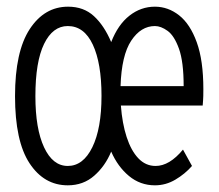

<svg xmlns="http://www.w3.org/2000/svg" viewBox="-20 -543 656 575"><path d="M183 12Q112 12 68.5 -54Q25 -120 25 -255Q25 -388.5 69 -455.8Q113 -523 184 -523Q230.5 -523 261.2 -494.8Q292 -466.5 313 -417Q333.5 -469.5 367.8 -496.2Q402 -523 444 -523Q483.5 -523 516.5 -497Q549.5 -471 569.2 -416.5Q589 -362 589 -276Q589 -268 588.8 -255.8Q588.5 -243.5 587 -227H342Q346 -173.5 359.2 -132.8Q372.5 -92 394.2 -69Q416 -46 446 -46Q487.5 -46 528 -95L555 -46Q534 -22 505.2 -5Q476.5 12 444 12Q400 12 366.2 -16Q332.5 -44 313 -89Q295 -45.5 262.2 -16.8Q229.5 12 183 12ZM183 -46Q229 -46 256.5 -102Q284 -158 284 -256Q284 -353.5 258 -409.2Q232 -465 183 -465Q138 -465 112 -411.5Q86 -358 86 -255Q86 -157.5 112 -101.8Q138 -46 183 -46ZM341 -285H530Q530 -358 516 -397Q502 -436 482 -450.5Q462 -465 444 -465Q402 -465 373 -421.2Q344 -377.5 341 -285Z"/></svg>

Font: Overpass Mono Light Light
Style: Regular
Weight: 300
Monospace: yes
Version: Version 4.000